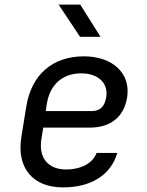

<svg xmlns="http://www.w3.org/2000/svg" viewBox="-20 -805 640 835"><path d="M328 -645H417L329 -785H235ZM254 10C377 10 463 -45 490 -140H400C384 -96 334 -68 267 -68C189 -68 147 -119 160 -200L168 -250H370C460 -250 519 -295 533 -382C549 -486 470 -560 345 -560C208 -560 116 -480 94 -340L73 -210C51 -73 124 10 254 10ZM179 -322 183 -350C196 -437 252 -486 333 -486C407 -486 452 -444 442 -382C435 -339 412 -322 380 -322Z"/></svg>

Font: JetBrains Mono
Style: Italic
Weight: 400
Italic angle: -9°
Monospace: yes
Designer: Philipp Nurullin, Konstantin Bulenkov
Foundry: JetBrains
Version: Version 2.305